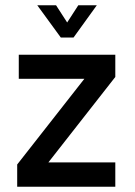

<svg xmlns="http://www.w3.org/2000/svg" viewBox="-20 -706 510 726"><path d="M234 -621 192 -686H121L210 -564H258L346 -686H276L234 -621ZM51 -499V-408H299L45 -84V0H416V-92H163L416 -415V-499H51Z"/></svg>

Font: Maven Pro
Style: Medium
Weight: 500
Designer: Joe Prince
Foundry: Joe Prince
Version: Version 1.003